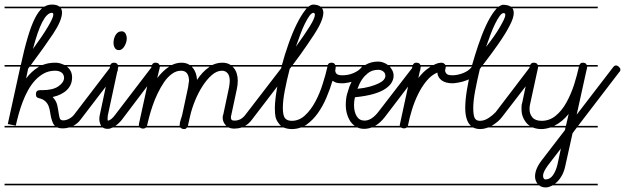

<svg xmlns="http://www.w3.org/2000/svg" viewBox="-20 -571 2731 839"><path d="M396 -280H272Q283 -272 289 -260Q295 -248 295 -233Q295 -200 272.5 -178Q250 -156 210 -147Q226 -130 230 -112Q234 -94 236 -79Q238 -64 241 -54.5Q244 -45 256 -45Q269 -45 282 -52Q295 -59 303 -69L462 -277Q468 -285 476 -285Q482 -285 488.5 -279Q495 -273 495 -266Q495 -260 491 -256L331 -47Q319 -31 300 -21H396V-14H282Q268 -10 254 -10Q240 -10 231 -14H0V-21H220Q215 -26 212 -32Q207 -43 204 -55Q201 -67 199 -81Q197 -95 192.5 -107Q188 -119 178 -128.5Q168 -138 150 -142Q142 -144 139.5 -148Q137 -152 137 -160Q137 -177 155 -177H164Q210 -177 234 -193Q258 -209 260 -229Q260 -246 249 -254Q238 -262 221 -262Q194 -262 172.5 -250.5Q151 -239 133.5 -220Q116 -201 102.5 -176.5Q89 -152 79 -125.5Q69 -99 61.5 -72Q54 -45 49 -22L14 -29L69 -280H0V-287H71Q86 -357 101 -407Q116 -458 132 -490Q147 -520 164 -535H0V-542H174Q189 -551 207 -551Q229 -551 240 -542H396V-535H246Q251 -527 251 -516Q251 -482 212 -423Q176 -369 115 -287H166Q191 -297 221 -297Q237 -297 249 -292Q256 -290 262 -287H396ZM124 -357Q167 -416 190 -455Q213 -494 213 -507Q213 -515 207 -515Q165 -515 124 -357ZM396 239H0V232H396ZM94 -228Q117 -259 148 -278L151 -280H110L103 -271Z M576 -280H497Q497 -279 496.5 -277.5Q496 -276 496 -275L451 -66Q450 -57 450 -51Q450 -48 451 -44Q458 -44 466.5 -51Q475 -58 483 -69L642 -277Q648 -285 655 -285Q662 -285 668.5 -279Q675 -273 675 -266Q675 -260 670 -256L512 -47Q498 -30 484 -21H576V-14H473Q461 -8 451 -8Q437 -8 429 -14H396V-21H422Q414 -35 414 -52Q414 -61 417 -73L461 -280H396V-287H462Q466 -297 478 -297Q487 -297 492 -292Q494 -289 495 -287H576ZM515 -434Q525 -432 529.5 -422.5Q534 -413 534 -404Q534 -394 531 -385Q528 -376 523.5 -368.5Q519 -361 513 -356.5Q507 -352 500 -352Q487 -352 481.5 -362Q476 -372 476 -384Q476 -392 478 -400.5Q480 -409 484.5 -417Q489 -425 495.5 -429.5Q502 -434 510 -434ZM576 239H396V232H576ZM576 -535H396V-542H576Z M1143 -280H996Q998 -277 1001 -275Q1019 -253 1019 -218Q1019 -201 1015 -182L990 -65Q989 -63 989 -59Q989 -51 992 -47.5Q995 -44 1005 -44Q1033 -44 1052 -69L1212 -277Q1217 -285 1224 -285Q1231 -285 1237.5 -279Q1244 -273 1244 -267Q1244 -260 1240 -256L1080 -47Q1067 -30 1051 -21H1143V-14H1036Q1021 -9 1004 -9Q990 -9 979 -14H797Q793 -7 785 -7Q776 -7 770 -12Q769 -13 768 -14H618L617 -13Q612 -9 605 -9Q598 -9 592 -13V-14H576V-21H587V-24V-29L642 -280H576V-287H644Q648 -297 659 -297Q669 -297 674 -292Q676 -289 677 -287H731Q752 -297 773 -297Q794 -297 809 -287H908Q929 -297 952 -297Q973 -297 988 -287H1143ZM967 -23Q953 -38 953 -57Q953 -64 956 -72L981 -190L983 -204Q984 -211 984 -217Q984 -240 974.5 -251Q965 -262 950 -262Q927 -262 905 -242.5Q883 -223 864.5 -194Q846 -165 832 -130.5Q818 -96 811 -65L801 -21H969Q968 -22 967 -23ZM623 -24Q623 -22 622 -21H765V-22Q765 -35 770 -49Q775 -63 777 -73L802 -190Q803 -198 804 -205Q805 -212 806 -217Q806 -238 797.5 -250Q789 -262 771 -262Q750 -262 731 -248Q712 -234 697 -212Q682 -190 669 -163Q656 -136 647 -109.5Q638 -83 632 -60.5Q626 -38 623 -24ZM1143 -535H576V-542H1143ZM1143 239H576V232H1143ZM821 -276Q839 -256 841 -222Q865 -258 893 -277Q895 -279 896 -280H818Q819 -278 821 -276ZM678 -277Q678 -276 678 -275L667 -230Q692 -262 718 -279L719 -280H679Q679 -279 678 -277Z M1493 -280H1447Q1447 -273 1446 -269.5Q1445 -266 1445 -263Q1445 -254 1451.5 -248Q1458 -242 1476 -242Q1487 -242 1499 -244Q1511 -246 1523 -251Q1535 -256 1544.5 -262.5Q1554 -269 1560 -277Q1565 -285 1572 -285Q1579 -285 1585.5 -279Q1592 -273 1592 -267Q1592 -253 1577 -241.5Q1562 -230 1542.5 -222Q1523 -214 1504 -210.5Q1485 -207 1478 -207Q1465 -207 1455 -208.5Q1445 -210 1433 -218Q1422 -181 1406 -143.5Q1390 -106 1368.5 -76Q1347 -46 1319 -26Q1315 -23 1310 -21H1493V-14H1295Q1276 -7 1255 -7Q1237 -7 1222 -13Q1221 -13 1219 -14H1143V-21H1208Q1202 -26 1198 -32Q1187 -46 1184 -60Q1181 -74 1181 -101Q1182 -136 1190 -183Q1198 -230 1210 -279V-280H1143V-287H1212Q1224 -332 1240 -377Q1257 -426 1276 -464.5Q1295 -503 1314 -527Q1317 -531 1320 -535H1143V-542H1328Q1339 -551 1350 -551Q1370 -550 1381 -542H1493V-535H1387Q1393 -527 1393 -515Q1393 -493 1374 -456Q1356 -423 1323 -376Q1296 -336 1259 -287H1412Q1416 -297 1428 -297Q1438 -297 1442 -292Q1444 -289 1445 -287H1493ZM1246 -270Q1233 -220 1224.5 -175.5Q1216 -131 1216 -100Q1216 -66 1225.5 -54.5Q1235 -43 1255 -43Q1287 -43 1312.5 -66.5Q1338 -90 1357.5 -126Q1377 -162 1390 -204Q1403 -244 1411 -280H1254ZM1273 -367Q1312 -421 1334 -456.5Q1356 -492 1356 -507Q1356 -514 1349 -515Q1341 -514 1332 -501.5Q1323 -489 1313 -469Q1303 -449 1293 -422.5Q1283 -396 1273 -367ZM1493 239H1143V232H1493Z M1715 -14H1604Q1588 -8 1571 -8Q1555 -8 1542 -14H1493V-21H1530Q1520 -28 1512 -39Q1502 -54 1496.5 -72.5Q1491 -91 1491 -112Q1491 -141 1497 -161Q1503 -181 1507 -193Q1528 -245 1558 -273Q1562 -277 1566 -280H1493V-287H1576Q1601 -302 1633 -302Q1645 -302 1657 -297Q1667 -293 1675 -287H1715V-280H1683Q1689 -273 1694 -264Q1700 -253 1700 -240Q1700 -225 1691.5 -210.5Q1683 -196 1664 -183Q1645 -170 1612.5 -160.5Q1580 -151 1531 -146Q1527 -130 1527 -111Q1527 -83 1538.5 -63.5Q1550 -44 1573 -44Q1604 -44 1634 -83L1785 -279Q1791 -287 1798 -287Q1804 -287 1810.5 -280.5Q1817 -274 1817 -269Q1817 -262 1813 -258L1662 -60Q1642 -34 1619 -21H1715ZM1586 -250Q1558 -228 1542 -183Q1573 -186 1596 -192.5Q1619 -199 1634.5 -206.5Q1650 -214 1657 -222.5Q1664 -231 1664 -239Q1664 -252 1654.5 -259Q1645 -266 1633 -266Q1605 -266 1586 -250ZM1715 239H1493V232H1715ZM1715 -535H1493V-542H1715Z M1975 -280H1928V-278Q1928 -275 1926.5 -270.5Q1925 -266 1925 -263Q1925 -256 1931 -249Q1937 -242 1957 -242Q1968 -242 1980 -244.5Q1992 -247 2003.5 -251.5Q2015 -256 2024.5 -262.5Q2034 -269 2040 -277Q2046 -285 2053 -285Q2060 -285 2066.5 -278.5Q2073 -272 2073 -266Q2073 -251 2057.5 -240Q2042 -229 2021.5 -221Q2001 -213 1982.5 -210Q1964 -207 1958 -207Q1928 -207 1910.5 -219.5Q1893 -232 1891 -254Q1865 -243 1844 -217.5Q1823 -192 1807 -159.5Q1791 -127 1780 -91Q1769 -55 1763 -24L1762 -21H1975V-14H1757Q1753 -10 1745 -10Q1738 -10 1732 -14H1715V-21H1727Q1727 -23 1727 -25Q1727 -26 1727.5 -27.5Q1728 -29 1728 -30L1782 -280H1715V-287H1784Q1788 -297 1799 -297Q1809 -297 1814 -292Q1816 -289 1817 -287H1875Q1879 -289 1883 -291Q1897 -297 1911 -297Q1917 -297 1922 -292Q1925 -290 1926 -287H1975ZM1975 -535H1715V-542H1975ZM1975 239H1715V232H1975ZM1818 -277Q1818 -276 1818 -275L1808 -230Q1817 -242 1829 -254Q1841 -266 1855 -275Q1858 -278 1862 -280H1819Q1819 -279 1818 -277Z M2228 -280H2085L2077 -270Q2065 -220 2056.5 -175Q2048 -130 2048 -100Q2048 -67 2054.5 -55Q2061 -43 2077 -43Q2096 -43 2114.5 -55Q2133 -67 2146 -81L2296 -278Q2302 -286 2310 -286Q2317 -286 2323 -279Q2329 -272 2329 -266Q2329 -261 2325 -256L2174 -60Q2166 -49 2154.5 -39.5Q2143 -30 2130 -22Q2129 -22 2128 -21H2228V-14H2113L2104 -11Q2091 -7 2079 -7Q2061 -7 2047 -14H1975V-21H2038Q2013 -43 2013 -100Q2013 -133 2020.5 -179Q2028 -225 2040 -274Q2041 -277 2042 -280H1975V-287H2043Q2055 -329 2069 -371Q2085 -419 2103 -458Q2121 -497 2140 -522Q2146 -529 2151 -535H1975V-542H2159Q2168 -548 2176 -550H2182Q2201 -549 2212 -542H2228V-535H2219Q2225 -527 2225 -514Q2225 -492 2205 -455Q2188 -422 2155 -375Q2127 -335 2090 -287H2228ZM2104 -366Q2123 -390 2138 -411.5Q2153 -433 2164 -452Q2175 -471 2181.5 -484.5Q2188 -498 2188 -506Q2188 -514 2180 -514Q2172 -513 2163 -500.5Q2154 -488 2144 -468Q2134 -448 2124 -421.5Q2114 -395 2104 -366ZM2228 239H1975V232H2228Z M2592 -14H2501L2482 11L2450 155Q2445 179 2435 196.5Q2425 214 2413 225Q2409 229 2405 232H2592V239H2395Q2392 241 2388 242Q2376 248 2365 248Q2347 248 2336 239H2228V232H2329Q2318 218 2318 200Q2318 185 2324.5 168Q2331 151 2346 131L2449 -3L2451 -14H2385Q2364 -7 2345 -7Q2327 -7 2311 -13Q2310 -13 2308 -14H2228V-21H2295Q2289 -25 2283 -31Q2272 -43 2265.5 -58.5Q2259 -74 2259 -93V-107Q2259 -114 2262 -122L2295 -280H2228V-287H2297Q2301 -297 2312 -297Q2322 -297 2327 -292Q2329 -289 2330 -287H2512Q2516 -297 2527 -297Q2536 -297 2541 -292Q2543 -289 2544 -287H2592V-280H2546Q2546 -276 2544.5 -270.5Q2543 -265 2541 -256L2500 -70L2659 -277Q2665 -285 2672 -285Q2678 -285 2684.5 -279Q2691 -273 2691 -267Q2691 -260 2686 -256L2506 -21H2592ZM2331 -277Q2331 -276 2331 -275L2296 -114Q2294 -106 2294 -93Q2294 -73 2306.5 -58Q2319 -43 2347 -43Q2381 -43 2408 -65Q2435 -87 2454.5 -122Q2474 -157 2488 -199Q2501 -240 2510 -280H2332Q2332 -279 2331 -277ZM2431 78 2374 152Q2364 166 2358.5 177Q2353 188 2353 197Q2353 203 2355.5 208Q2358 213 2364 213Q2383 213 2396 195Q2409 177 2416 148ZM2592 -535H2228V-542H2592ZM2465 -73Q2437 -39 2405 -23Q2403 -22 2402 -21H2453Z"/></svg>

Font: Gruenewald VA 1. Klasse
Style: Regular
Weight: 400
Designer: Peter Wiegel
Foundry: Peter Wiegel, nach dem Schriftentwurf von Dr. H. Gr¸newald
Version: Version 0.007